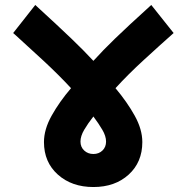

<svg xmlns="http://www.w3.org/2000/svg" viewBox="-20 -735 751 773"><path d="M157 -163Q157 -214 188 -269.5Q219 -325 266 -380Q217 -433 154.5 -491Q92 -549 41 -595L33 -602L122 -715Q218 -627 268 -579Q318 -531 356 -490Q393 -531 442.5 -579Q492 -627 589 -715L679 -602Q626 -555 560.5 -495Q495 -435 445 -380Q492 -324 522.5 -269Q553 -214 553 -163Q553 -82 498 -32Q443 18 356 18Q269 18 213 -32Q157 -82 157 -163ZM356 -115Q378 -115 392.5 -129Q407 -143 407 -165Q407 -187 392 -212.5Q377 -238 356 -266Q334 -238 319 -212.5Q304 -187 304 -165Q304 -143 319 -129Q334 -115 356 -115Z"/></svg>

Font: Palanquin Dark Medium
Style: Regular
Weight: 500
Designer: Pria Ravichandran
Version: Version 1.001